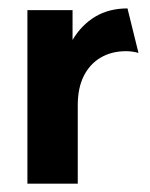

<svg xmlns="http://www.w3.org/2000/svg" viewBox="-20 -441 359 461"><path d="M45.8 0V-416.7H154.2V-345.1Q175.7 -381.2 208.7 -401Q241.7 -420.8 286.1 -420.8L312.5 -313.9Q305.6 -316 297.9 -317Q290.3 -318.1 282.6 -318.1Q247.9 -318.1 221.9 -302.8Q195.8 -287.5 181.2 -258.7Q166.7 -229.9 166.7 -188.2V0Z"/></svg>

Font: Afacad Flux
Style: Bold
Weight: 700
Designer: Kristian Moeller
Foundry: Dicotype
Version: Version 1.100